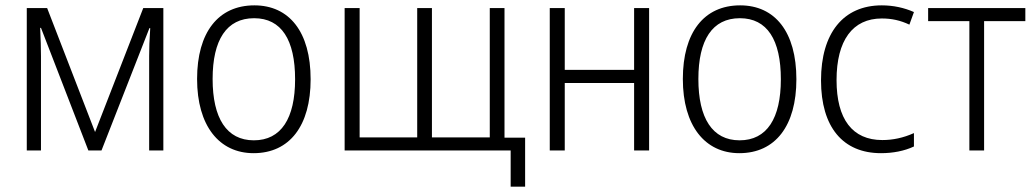

<svg xmlns="http://www.w3.org/2000/svg" viewBox="-20 -562 3861 717"><path d="M80 0H133V-352C133 -381 132 -418 130 -458H133L310 0H359L538 -457H541C538 -414 537 -380 537 -353V0H590V-532H515L335 -69L156 -532H80Z M927 10C1062 10 1140 -93 1140 -266C1140 -443 1060 -542 930 -542C795 -542 716 -441 716 -267C716 -93 798 10 927 10ZM928 -38C826 -38 774 -121 774 -267C774 -413 826 -494 929 -494C1031 -494 1082 -413 1082 -266C1082 -120 1030 -38 928 -38Z M1887 135H1941V-48H1864V-532H1809V-49H1593V-532H1538V-49H1323V-532H1267V0H1887Z M2033 0H2089V-252H2348V0H2404V-532H2348V-301H2089V-532H2033Z M2741 10C2876 10 2954 -93 2954 -266C2954 -443 2874 -542 2744 -542C2609 -542 2530 -441 2530 -267C2530 -93 2612 10 2741 10ZM2742 -38C2640 -38 2588 -121 2588 -267C2588 -413 2640 -494 2743 -494C2845 -494 2896 -413 2896 -266C2896 -120 2844 -38 2742 -38Z M3270 10C3314 10 3357 2 3393 -15V-65C3353 -47 3314 -39 3275 -39C3163 -39 3104 -117 3104 -263C3104 -411 3164 -493 3273 -493C3310 -493 3342 -486 3376 -470L3393 -517C3357 -533 3316 -542 3273 -542C3129 -542 3046 -438 3046 -262C3046 -87 3128 10 3270 10Z M3600 0H3655V-483H3809V-532H3446V-483H3600Z"/></svg>

Font: Noto Sans SemiCondensed Light
Style: Regular
Weight: 300
Width: 4
Designer: Monotype Design Team
Foundry: Monotype Imaging Inc.
Version: Version 2.013